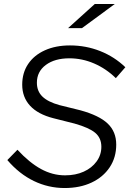

<svg xmlns="http://www.w3.org/2000/svg" viewBox="-20 -938 652 968"><path d="M306 10Q224 10 150.5 -25.5Q77 -61 17 -131L68 -183Q128 -118 186.5 -86Q245 -54 308 -54Q361 -54 402 -72.5Q443 -91 467 -124Q491 -157 491 -198Q491 -242 460.5 -268Q430 -294 356 -315L249 -342Q171 -362 131.5 -405Q92 -448 92 -511Q92 -571 122 -615.5Q152 -660 206.5 -684.5Q261 -709 333 -709Q413 -709 485 -680.5Q557 -652 612 -599L564 -544Q515 -592 454.5 -618Q394 -644 330 -644Q256 -644 211 -610.5Q166 -577 166 -521Q166 -478 194 -451Q222 -424 280 -408L385 -382Q480 -356 523 -315Q566 -274 566 -209Q566 -144 533 -94.5Q500 -45 441.5 -17.5Q383 10 306 10ZM323 -796 458 -918H559L393 -796Z"/></svg>

Font: Red Hat Text VF
Style: Italic
Weight: 400
Italic angle: -12°
Designer: Pentagram, MCKL
Foundry: Pentagram, MCKL
Version: Version 1.023